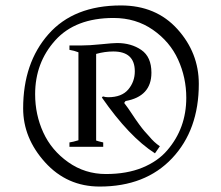

<svg xmlns="http://www.w3.org/2000/svg" viewBox="-20 -686 810 705"><path d="M410 -528Q462 -528 499 -502.5Q536 -477 536 -419Q536 -332 441 -315L436 -308Q450 -290 464 -268.5Q478 -247 490.5 -230Q503 -213 510 -205Q510 -205 528 -185Q546 -163 567 -149L549 -123Q454 -184 354 -328L358 -332Q367 -329 377 -329Q427 -329 451 -357.5Q475 -386 475 -424Q475 -497 396 -497Q365 -497 333 -488V-170Q341 -167 359 -163V-147H235V-163Q249 -165 268 -171V-494Q253 -500 235 -503V-519H277Q308 -519 351.5 -523.5Q395 -528 410 -528ZM424 -666Q553 -666 631.5 -579Q710 -492 710 -378Q710 -209 612 -105Q514 -1 346 -1Q226 -1 145.5 -90Q65 -179 65 -288Q65 -455 158 -560.5Q251 -666 424 -666ZM397 -620Q257 -620 183 -538Q109 -456 109 -340Q109 -265 139 -199.5Q169 -134 230.5 -90.5Q292 -47 369 -47Q446 -47 503 -70.5Q560 -94 594 -134Q664 -215 664 -327Q664 -401 634 -467Q604 -533 541.5 -576.5Q479 -620 397 -620Z"/></svg>

Font: Felipa
Style: Regular
Weight: 400
Designer: Javier Alcaraz
Foundry: Fontstage
Version: Version 1.001